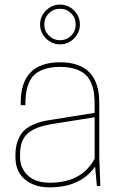

<svg xmlns="http://www.w3.org/2000/svg" viewBox="-20 -806 520 832"><path d="M46.9 -125V-134.8Q46.9 -169.4 56.9 -195.8Q66.9 -222.2 81.5 -237.5Q96.2 -252.9 119.6 -263.9Q143.1 -274.9 162.8 -279.5Q182.6 -284.2 210 -288.1L390.1 -316.9V-350.1Q390.1 -379.9 387.2 -402.1Q384.3 -424.3 374.8 -447Q365.2 -469.7 349.1 -483.9Q333 -498 305.4 -507.1Q277.8 -516.1 240.2 -516.1Q202.6 -516.1 174.8 -507.1Q147 -498 130.9 -483.9Q114.7 -469.7 105.5 -447.3Q96.2 -424.8 93 -402.3Q89.8 -379.9 89.8 -350.1H69.8V-360.8Q69.8 -536.1 240.2 -536.1Q410.2 -536.1 410.2 -360.8V-120.1L415 0H399.9L392.1 -84Q328.6 5.9 194.8 5.9Q128.9 5.9 87.9 -28.6Q46.9 -63 46.9 -125ZM195.8 -14.2Q334 -14.2 390.1 -118.2V-297.9L203.1 -268.1Q170.9 -262.2 149.7 -255.1Q128.4 -248 107.9 -233.9Q87.4 -219.7 77.1 -195.6Q66.9 -171.4 66.9 -136.2V-125Q66.9 -78.1 100.3 -46.1Q133.8 -14.2 195.8 -14.2ZM179.4 -639.4Q153.8 -665 153.8 -700.2Q153.8 -735.4 179.4 -760.7Q205.1 -786.1 240.2 -786.1Q275.4 -786.1 300.8 -760.7Q326.2 -735.4 326.2 -700.2Q326.2 -665 300.8 -639.4Q275.4 -613.8 240.2 -613.8Q205.1 -613.8 179.4 -639.4ZM308.1 -700.2Q308.1 -728.5 288.3 -748.3Q268.6 -768.1 240.2 -768.1Q211.4 -768.1 191.7 -748.3Q171.9 -728.5 171.9 -700.2Q171.9 -671.9 191.9 -651.9Q211.9 -631.8 240.2 -631.8Q268.6 -631.8 288.3 -651.6Q308.1 -671.4 308.1 -700.2Z"/></svg>

Font: Cooper Hewitt
Style: Thin
Weight: 701
Designer: Village Type and Design LLC
Foundry: Cooper Hewitt Smithsonian Design Museum
Version: 1.000